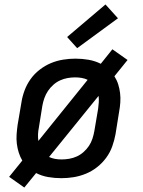

<svg xmlns="http://www.w3.org/2000/svg" viewBox="-20 -791 640 861"><path d="M89 50 21 2 80 -71Q70 -88 64 -107Q58 -126 55.5 -146.5Q53 -167 54.5 -188.5Q56 -210 59 -231L76 -331Q80 -358 90 -385Q100 -412 117 -436Q134 -460 158 -478.5Q182 -497 208.5 -508Q235 -519 263 -523.5Q291 -528 318 -528Q348 -528 377 -523Q406 -518 432 -505L484 -570L552 -522L493 -449Q504 -432 510 -413Q516 -394 518.5 -373.5Q521 -353 519.5 -331.5Q518 -310 514 -289L498 -189Q493 -162 483.5 -135Q474 -108 456.5 -84Q439 -60 415.5 -41.5Q392 -23 365 -12Q338 -1 310.5 3.5Q283 8 255 8Q225 8 196 3Q167 -2 142 -15ZM152 -159 373 -433Q361 -439 346.5 -441.5Q332 -444 317 -444Q300 -444 283 -441Q266 -438 249.5 -430.5Q233 -423 219 -410.5Q205 -398 195 -383Q185 -368 179 -351Q173 -334 170 -317L154 -217Q151 -203 150.5 -188Q150 -173 152 -159ZM256 -76Q273 -76 290.5 -79Q308 -82 324.5 -89.5Q341 -97 355 -109.5Q369 -122 379 -137Q389 -152 394.5 -169Q400 -186 403 -203L420 -303Q422 -317 423 -332Q424 -347 422 -361L200 -87Q213 -81 227 -78.5Q241 -76 256 -76ZM326 -575 281 -625 453 -771 509 -709Z"/></svg>

Font: Iosevka SS04 Md Ex Obl
Style: Regular
Weight: 500
Width: 7
Italic angle: -9°
Monospace: yes
Designer: Belleve Invis
Foundry: Belleve Invis
Version: Version 19.0.0; ttfautohint (v1.8.4)